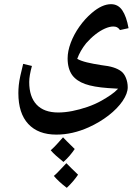

<svg xmlns="http://www.w3.org/2000/svg" viewBox="-20 -390 670 920"><path d="M250 255Q163 255 115.5 204Q68 153 68 56Q68 38 70 18Q72 -2 77.5 -27Q83 -52 91 -84L133 -74Q120 -27 120 3Q120 74 155.5 111.5Q191 149 259 149Q291 149 326.5 142Q362 135 398.5 122.5Q435 110 467 92Q490 79 510.5 65Q531 51 546 35Q534 34 522 33.5Q510 33 498 32Q428 27 387.5 12.5Q347 -2 326 -30Q304 -61 304 -110Q304 -145 319 -185Q334 -225 360.5 -262.5Q387 -300 420 -328Q469 -370 512 -370Q546 -370 566 -340.5Q586 -311 596 -255L555 -246Q548 -256 540.5 -259.5Q533 -263 523 -263Q505 -263 482.5 -253Q460 -243 437 -225Q414 -207 393 -183Q364 -147 350 -108Q368 -98 397 -91Q426 -84 465 -78Q501 -74 523 -67Q545 -60 560 -49Q575 -38 583.5 -16.5Q592 5 592 28Q592 58 567.5 94Q543 130 500.5 163Q458 196 405 220Q327 255 250 255ZM284 386Q263 369 248 355.5Q233 342 223 330Q238 317 252.5 301Q267 285 282 268Q294 281 338 324Q328 339 314.5 355Q301 371 284 386ZM300 510Q279 494 264 480Q249 466 238 453Q248 445 262.5 429.5Q277 414 298 392Q309 403 323 417Q337 431 354 447Q344 462 330.5 478Q317 494 300 510Z"/></svg>

Font: Noto Naskh Arabic SemiBold
Style: Regular
Weight: 600
Designer: Monotype Design Team, David Williams, Mohamad Dakak and Nizar Qandah
Foundry: Monotype Imaging Inc.
Version: Version 2.016